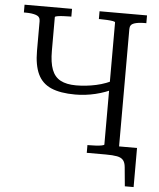

<svg xmlns="http://www.w3.org/2000/svg" viewBox="-58 -759 792 959"><g transform="rotate(5 338.0 -280.0)"><path d="M317 -285Q242 -285 196 -305Q150 -325 129 -369.5Q108 -414 108 -486V-635Q108 -657 87.5 -664Q67 -671 36 -671H26V-710H264V-671H256Q240 -671 223 -670Q206 -669 194 -667Q182 -665 182 -661V-492Q182 -434 195.5 -398.5Q209 -363 239 -347Q269 -331 317 -331Q367 -331 417.5 -342Q468 -353 513 -378V-332Q468 -309 417.5 -297Q367 -285 317 -285ZM400 0V-39H409Q426 -39 443 -40Q460 -41 472 -43.5Q484 -46 484 -49V-661Q484 -665 472 -667Q460 -669 443 -670Q426 -671 410 -671H402V-710H640V-671H630Q599 -671 578.5 -664Q558 -657 558 -635V0ZM495 0H481V-46H648V150H604L595 55Q593 32 583 20Q573 8 552 4Q531 0 495 0Z"/></g></svg>

Font: Roboto Serif 28pt Condensed Light
Style: Regular
Weight: 300
Width: 3
Designer: Greg Gazdowicz
Foundry: Commercial Type
Version: Version 1.008